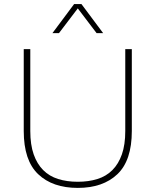

<svg xmlns="http://www.w3.org/2000/svg" viewBox="-20 -908 760 938"><path d="M360 10Q237 10 166.5 -57Q96 -124 96 -268V-668H128V-268Q128 -201 144.5 -154Q161 -107 191 -77Q221 -47 264 -33.5Q307 -20 360 -20Q413 -20 456 -33.5Q499 -47 529 -77Q559 -107 575.5 -154Q592 -201 592 -268V-668H624V-268Q624 -124 553.5 -57Q483 10 360 10ZM452 -746 360 -867 268 -746H236L342 -888H378L484 -746Z"/></svg>

Font: Celebes Thin
Style: Regular
Weight: 250
Designer: Anugrah Pasau
Foundry: Lafontype
Version: Version 1.000; ttfautohint (v1.8.4)